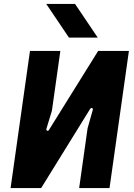

<svg xmlns="http://www.w3.org/2000/svg" viewBox="-20 -960 685 980"><path d="M34 0 133 -700H288L245 -395L217 -303Q215 -296 220.5 -293Q226 -290 230 -297L481 -700H638L539 0H384L427 -305L453 -397Q456 -405 450.5 -408Q445 -411 440 -404L190 0ZM332 -768 216 -940H363L479 -768Z"/></svg>

Font: Finlandica
Style: Italic
Weight: 400
Italic angle: -8°
Designer: Niklas Ekholm, Juho Hiilivirta, Jaakko Suomalainen
Foundry: Helsinki Type Studio
Version: Version 1.064